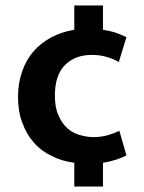

<svg xmlns="http://www.w3.org/2000/svg" viewBox="-20 -661 526 703"><path d="M322 -159C343 -159 362 -162 378 -167C394 -172 407 -177 417 -182L443 -92C434 -87 422 -82 407 -77C392 -72 376 -68 357 -65V22H252V-65C222 -69 194 -77 169 -90C144 -102 122 -118 104 -139C86 -159 72 -183 62 -211C51 -239 46 -271 46 -307C46 -340 51 -371 61 -399C70 -426 84 -451 102 -472C120 -493 142 -510 167 -524C192 -537 221 -547 252 -552V-641H357V-552C370 -550 384 -547 399 -543C413 -538 428 -532 443 -525L415 -434C402 -442 386 -448 369 -453C352 -458 334 -460 317 -460C276 -460 243 -448 218 -423C193 -398 181 -360 181 -311C181 -282 185 -258 194 -239C202 -220 213 -204 226 -192C239 -180 254 -172 271 -167C288 -162 305 -159 322 -159Z"/></svg>

Font: Holmes&Hills Bold
Style: Bold
Weight: 500
Designer: Noopur Datye, Girish Dalvi, Yashodeep Gholap, Pallavi Karambelkar
Foundry: Ek Type
Version: ""